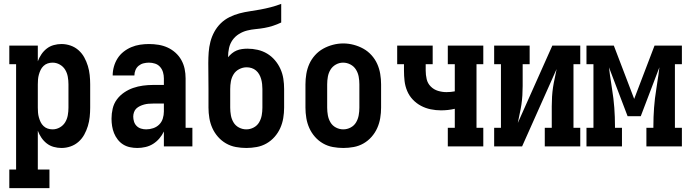

<svg xmlns="http://www.w3.org/2000/svg" viewBox="-20 -755 3540 990"><path d="M28 215V119H63V-424H28V-520H175V-439Q182 -458 193.5 -475Q205 -492 221 -504.5Q237 -517 257 -522.5Q277 -528 297 -528Q321 -528 344 -520Q367 -512 385 -496Q403 -480 414.5 -459Q426 -438 433 -415Q440 -392 442.5 -368Q445 -344 445 -320V-200Q445 -176 442.5 -152Q440 -128 433 -105Q426 -82 414.5 -61Q403 -40 385 -24Q367 -8 344 0Q321 8 297 8Q277 8 257 2.5Q237 -3 221 -15.5Q205 -28 193.5 -45Q182 -62 175 -81V119H235V215ZM251 -88Q271 -88 288.5 -98Q306 -108 316 -124.5Q326 -141 329.5 -160.5Q333 -180 333 -200V-320Q333 -340 329.5 -359.5Q326 -379 316 -395.5Q306 -412 288.5 -422Q271 -432 251 -432Q238 -432 226 -428Q214 -424 204.5 -415Q195 -406 189.5 -394.5Q184 -383 180.5 -370.5Q177 -358 176 -345.5Q175 -333 175 -320V-200Q175 -187 176 -174.5Q177 -162 180.5 -149.5Q184 -137 189.5 -125.5Q195 -114 204.5 -105Q214 -96 226 -92Q238 -88 251 -88Z M688 8Q669 8 650 4Q631 0 615 -10Q599 -20 587 -35.5Q575 -51 568 -68.5Q561 -86 558 -105Q555 -124 555 -143Q555 -169 561 -195Q567 -221 582.5 -242Q598 -263 620 -278Q642 -293 666.5 -301.5Q691 -310 717 -313.5Q743 -317 769 -317H825V-351Q825 -367 820.5 -382.5Q816 -398 805.5 -410Q795 -422 779.5 -427Q764 -432 748 -432Q734 -432 720 -428.5Q706 -425 695 -416Q684 -407 678.5 -393.5Q673 -380 673 -366H561Q561 -389 567.5 -412Q574 -435 586.5 -454.5Q599 -474 617.5 -488.5Q636 -503 657.5 -512Q679 -521 702 -524.5Q725 -528 748 -528Q773 -528 797.5 -524Q822 -520 844 -510Q866 -500 884.5 -483.5Q903 -467 915 -445.5Q927 -424 932 -400Q937 -376 937 -351V-96H972V0H825V-77Q816 -58 802 -41.5Q788 -25 770 -13.5Q752 -2 730.5 3Q709 8 688 8ZM734 -88Q752 -88 770 -94Q788 -100 801 -113Q814 -126 819.5 -144Q825 -162 825 -180V-221H769Q757 -221 745.5 -220Q734 -219 723 -216Q712 -213 701.5 -208Q691 -203 683 -195.5Q675 -188 671 -176.5Q667 -165 667 -154Q667 -141 671 -128Q675 -115 684.5 -105.5Q694 -96 707 -92Q720 -88 734 -88Z M1250 8Q1223 8 1196 3Q1169 -2 1145.5 -15.5Q1122 -29 1104 -49.5Q1086 -70 1075 -94.5Q1064 -119 1059.5 -146Q1055 -173 1055 -200V-296Q1055 -330 1054.5 -363.5Q1054 -397 1054 -430Q1054 -458 1056 -485.5Q1058 -513 1065 -540Q1072 -567 1085.5 -591.5Q1099 -616 1118.5 -635Q1138 -654 1163 -666.5Q1188 -679 1214.5 -686Q1241 -693 1268.5 -697Q1296 -701 1323 -706Q1350 -711 1377 -718Q1404 -725 1430 -735V-639Q1409 -629 1387.5 -622Q1366 -615 1343.5 -611Q1321 -607 1298.5 -605Q1276 -603 1254 -597.5Q1232 -592 1212 -579.5Q1192 -567 1179 -548.5Q1166 -530 1161 -507.5Q1156 -485 1156 -462Q1156 -462 1156 -461.5Q1156 -461 1156 -460Q1165 -471 1176 -480Q1187 -489 1200 -494.5Q1213 -500 1227.5 -502Q1242 -504 1256 -504Q1283 -504 1309 -498Q1335 -492 1357.5 -478.5Q1380 -465 1397.5 -444.5Q1415 -424 1426 -399.5Q1437 -375 1441 -349Q1445 -323 1445 -296V-200Q1445 -173 1440.5 -146Q1436 -119 1425 -94.5Q1414 -70 1396 -49.5Q1378 -29 1354.5 -15.5Q1331 -2 1304 3Q1277 8 1250 8ZM1250 -88Q1270 -88 1288 -97.5Q1306 -107 1316 -124Q1326 -141 1329.5 -160.5Q1333 -180 1333 -200V-296Q1333 -309 1331.5 -322Q1330 -335 1326.5 -347.5Q1323 -360 1316.5 -371.5Q1310 -383 1300 -391.5Q1290 -400 1277.5 -404Q1265 -408 1252 -408Q1232 -408 1213.5 -398.5Q1195 -389 1184.5 -372Q1174 -355 1170.5 -335.5Q1167 -316 1167 -296V-200Q1167 -180 1170.5 -160.5Q1174 -141 1184 -124Q1194 -107 1212 -97.5Q1230 -88 1250 -88Z M1750 8Q1723 8 1696 3Q1669 -2 1645.5 -15.5Q1622 -29 1604 -49.5Q1586 -70 1575 -94.5Q1564 -119 1559.5 -146Q1555 -173 1555 -200V-320Q1555 -347 1559.5 -374Q1564 -401 1575 -425.5Q1586 -450 1604.5 -470.5Q1623 -491 1646.5 -504Q1670 -517 1696.5 -524Q1723 -531 1750 -531Q1777 -531 1803.5 -524Q1830 -517 1853.5 -504Q1877 -491 1895.5 -470.5Q1914 -450 1925 -425.5Q1936 -401 1940.5 -374Q1945 -347 1945 -320V-200Q1945 -173 1940.5 -146Q1936 -119 1925 -94.5Q1914 -70 1896 -49.5Q1878 -29 1854.5 -15.5Q1831 -2 1804 3Q1777 8 1750 8ZM1750 -88Q1770 -88 1788 -97.5Q1806 -107 1816 -124Q1826 -141 1829.5 -160.5Q1833 -180 1833 -200V-320Q1833 -340 1829.5 -359.5Q1826 -379 1815.5 -396Q1805 -413 1787 -422.5Q1769 -432 1749 -432Q1729 -432 1711.5 -422Q1694 -412 1684 -395.5Q1674 -379 1670.5 -359.5Q1667 -340 1667 -320V-200Q1667 -180 1670.5 -160.5Q1674 -141 1684 -124Q1694 -107 1712 -97.5Q1730 -88 1750 -88Z M2289 0V-96H2325V-194Q2308 -190 2290 -188Q2272 -186 2254 -186Q2227 -186 2200.5 -191.5Q2174 -197 2150.5 -209.5Q2127 -222 2108.5 -241.5Q2090 -261 2079.5 -286Q2069 -311 2066 -337.5Q2063 -364 2063 -391V-424H2028V-520H2211V-424H2175V-391Q2175 -369 2180 -347Q2185 -325 2201 -309Q2217 -293 2238.5 -286.5Q2260 -280 2282 -280Q2293 -280 2304 -281Q2315 -282 2325 -284V-424H2289V-520H2472V-424H2437V-96H2472V0Z M2528 0V-96H2563V-424H2528V-520H2711V-424H2675V-312Q2675 -288 2673.5 -263.5Q2672 -239 2668.5 -215.5Q2665 -192 2659.5 -168Q2654 -144 2650 -121L2828 -520H2972V-424H2937V-96H2972V0H2789V-96H2825V-208Q2825 -232 2826.5 -256.5Q2828 -281 2831.5 -304.5Q2835 -328 2840.5 -352Q2846 -376 2850 -399L2672 0Z M3004 0V-96H3040V-424H3004V-520H3145L3250 -245L3355 -520H3496V-424H3460V-96H3496V0H3313V-96H3349V-104Q3349 -152 3352.5 -199.5Q3356 -247 3364 -295L3369 -329Q3372 -349 3375 -368.5Q3378 -388 3380 -408L3284 -156H3216L3120 -408Q3122 -388 3125 -368.5Q3128 -349 3131 -329L3136 -295Q3144 -247 3147.5 -199.5Q3151 -152 3151 -104V-96H3187V0Z"/></svg>

Font: Iosevka Gothic
Style: Bold
Weight: 700
Monospace: yes
Designer: Belleve Invis
Foundry: Belleve Invis
Version: Version 15.5.1; ttfautohint (v1.8.4)